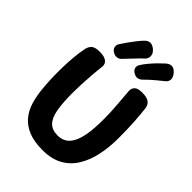

<svg xmlns="http://www.w3.org/2000/svg" viewBox="-296 -1205 1353 1353"><g transform="rotate(45 380.5 -528.5)"><path d="M91 -707Q97 -735 115 -751.5Q133 -768 181 -768Q226 -768 248 -750.5Q270 -733 265 -702Q263 -689 260.5 -660Q258 -631 255 -591.5Q252 -552 250 -510Q248 -468 248 -429Q248 -329 259.5 -265Q271 -201 301 -170.5Q331 -140 387 -140Q421 -140 448.5 -155.5Q476 -171 495.5 -206.5Q515 -242 525 -301.5Q535 -361 535 -451Q535 -527 529 -592.5Q523 -658 519 -716Q518 -744 534.5 -760Q551 -776 595 -776Q633 -776 652.5 -766Q672 -756 680 -739.5Q688 -723 689 -704Q692 -675 694.5 -647.5Q697 -620 699 -588.5Q701 -557 702 -518Q703 -479 703 -427Q703 -338 686 -259.5Q669 -181 632 -120.5Q595 -60 534 -26Q473 8 384 8Q300 8 243.5 -15Q187 -38 152.5 -79Q118 -120 101 -176Q84 -232 78 -299Q74 -338 72 -389.5Q70 -441 71 -497.5Q72 -554 77 -608.5Q82 -663 91 -707ZM285 -825Q267 -825 248 -839Q229 -853 229 -874Q229 -889 237 -901Q252 -924 270 -950Q288 -976 307.5 -1000.5Q327 -1025 342 -1041Q351 -1051 362 -1058Q373 -1065 387 -1065Q401 -1065 416.5 -1056Q432 -1047 443.5 -1032Q455 -1017 455 -998Q455 -988 451 -977.5Q447 -967 438 -959Q423 -947 392 -913.5Q361 -880 324 -842Q317 -834 307 -829.5Q297 -825 285 -825ZM492 -824Q474 -824 454.5 -838Q435 -852 435 -873Q435 -887 444 -900Q458 -923 480 -949Q502 -975 524.5 -998Q547 -1021 561 -1033Q572 -1044 583.5 -1050Q595 -1056 607 -1056Q623 -1056 637.5 -1045Q652 -1034 662 -1018Q672 -1002 672 -986Q672 -965 655 -950Q640 -938 604 -908.5Q568 -879 530 -841Q523 -834 513 -829Q503 -824 492 -824Z"/></g></svg>

Font: Playpen Sans
Style: Bold
Weight: 700
Designer: Laura Meseguer, Veronika Burian, José Scaglione
Foundry: TypeTogether
Version: Version 1.001